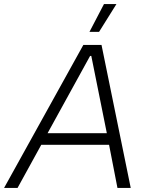

<svg xmlns="http://www.w3.org/2000/svg" viewBox="-58 -920 715 940"><path d="M-38 0H28L144 -211H476L517 0H582L439 -700H350ZM512 -900H451L380 -764H427ZM175 -268 383 -646H389L465 -268Z"/></svg>

Font: Fixel Display Light
Style: Italic
Weight: 300
Italic angle: -10°
Designer: AlfaBravo + MacPaw
Foundry: Kyrylo Tkachov, Marchela Mozhyna, Serhii Makarenko, Maria Weinstein, Zakhar Kryvoshyya
Version: Version 1.210;Glyphs 3.2 (3217)